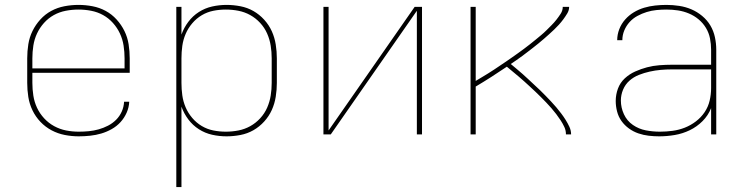

<svg xmlns="http://www.w3.org/2000/svg" viewBox="-20 -548 3040 783"><path d="M301 8Q273 8 244.5 2.5Q216 -3 190.5 -16.5Q165 -30 145 -51Q125 -72 112.5 -98Q100 -124 95.5 -152.5Q91 -181 91 -210V-310Q91 -339 95.5 -367.5Q100 -396 112.5 -421.5Q125 -447 144.5 -468.5Q164 -490 189 -503.5Q214 -517 242.5 -522.5Q271 -528 300 -528Q329 -528 357.5 -522.5Q386 -517 411 -503.5Q436 -490 455.5 -468.5Q475 -447 487.5 -421.5Q500 -396 504.5 -367.5Q509 -339 509 -310V-251H112V-210Q112 -184 116 -158Q120 -132 131 -108.5Q142 -85 160 -65.5Q178 -46 201 -33.5Q224 -21 249.5 -16Q275 -11 301 -11Q322 -11 342.5 -13Q363 -15 382.5 -20.5Q402 -26 420.5 -35.5Q439 -45 453.5 -59.5Q468 -74 476.5 -93Q485 -112 486 -133H507Q506 -110 496.5 -88.5Q487 -67 471.5 -50Q456 -33 435.5 -21.5Q415 -10 393 -3.5Q371 3 347.5 5.5Q324 8 301 8ZM112 -269H488V-310Q488 -336 484 -362Q480 -388 469 -411.5Q458 -435 440.5 -454.5Q423 -474 400.5 -486.5Q378 -499 352 -504Q326 -509 300 -509Q274 -509 248 -504Q222 -499 199.5 -486.5Q177 -474 159.5 -454.5Q142 -435 131 -411.5Q120 -388 116 -362Q112 -336 112 -310Z M699 215V-520H720V-407Q730 -435 748 -459Q766 -483 791 -499Q816 -515 845 -521.5Q874 -528 904 -528Q932 -528 960.5 -522.5Q989 -517 1013.5 -503Q1038 -489 1057.5 -467.5Q1077 -446 1088.5 -420.5Q1100 -395 1104.5 -366.5Q1109 -338 1109 -310V-210Q1109 -182 1104.5 -153.5Q1100 -125 1088.5 -99.5Q1077 -74 1057.5 -52.5Q1038 -31 1013.5 -17Q989 -3 960.5 2.5Q932 8 904 8Q874 8 845 1.5Q816 -5 791 -21Q766 -37 748 -61Q730 -85 720 -113V215ZM901 -11Q927 -11 952.5 -16Q978 -21 1000.5 -33.5Q1023 -46 1041 -65.5Q1059 -85 1069.5 -109Q1080 -133 1084 -158.5Q1088 -184 1088 -210V-310Q1088 -336 1084 -361.5Q1080 -387 1069.5 -411Q1059 -435 1041 -454.5Q1023 -474 1000.5 -486.5Q978 -499 952.5 -504Q927 -509 901 -509Q875 -509 850 -504Q825 -499 803 -486Q781 -473 764 -453Q747 -433 737 -409.5Q727 -386 723.5 -361Q720 -336 720 -310V-210Q720 -184 723.5 -159Q727 -134 737 -110.5Q747 -87 764 -67Q781 -47 803 -34Q825 -21 850 -16Q875 -11 901 -11Z M1299 0V-520H1320V-16L1671 -520H1701V0H1680V-504L1329 0Z M1899 0V-520H1920V-218Q1932 -225 1945 -233Q1958 -241 1970.5 -248.5Q1983 -256 1995.5 -264.5Q2008 -273 2020 -281Q2032 -289 2044.5 -297.5Q2057 -306 2069 -314.5Q2081 -323 2093 -331.5Q2105 -340 2117 -349Q2129 -358 2140.5 -367Q2152 -376 2163.5 -385.5Q2175 -395 2186.5 -404.5Q2198 -414 2208.5 -424.5Q2219 -435 2229.5 -445.5Q2240 -456 2249 -467.5Q2258 -479 2266.5 -492Q2275 -505 2275 -520H2301Q2301 -506 2293.5 -493.5Q2286 -481 2277.5 -469.5Q2269 -458 2259.5 -447.5Q2250 -437 2240 -427.5Q2230 -418 2219.5 -408.5Q2209 -399 2198 -389.5Q2187 -380 2176 -371Q2165 -362 2154 -353.5Q2143 -345 2132 -336.5Q2121 -328 2109.5 -319.5Q2098 -311 2086.5 -303Q2075 -295 2063 -287Q2075 -277 2087.5 -266.5Q2100 -256 2112 -245.5Q2124 -235 2135.5 -224Q2147 -213 2159 -202Q2171 -191 2182.5 -180Q2194 -169 2205 -157.5Q2216 -146 2227 -134.5Q2238 -123 2248.5 -110.5Q2259 -98 2268.5 -85.5Q2278 -73 2286.5 -59.5Q2295 -46 2302 -31Q2309 -16 2309 0H2288Q2288 -16 2281.5 -30Q2275 -44 2266.5 -57Q2258 -70 2248.5 -82.5Q2239 -95 2229 -106.5Q2219 -118 2208 -129.5Q2197 -141 2186 -152Q2175 -163 2164 -173.5Q2153 -184 2141.5 -194.5Q2130 -205 2118.5 -215.5Q2107 -226 2095 -236Q2083 -246 2071 -256Q2059 -266 2047 -276Q2016 -255 1984 -234.5Q1952 -214 1920 -195V0Z M2668 8Q2647 8 2625.5 5.5Q2604 3 2583.5 -4Q2563 -11 2545 -24Q2527 -37 2514.5 -54.5Q2502 -72 2496.5 -93.5Q2491 -115 2491 -136Q2491 -162 2500 -186.5Q2509 -211 2528 -228.5Q2547 -246 2570.5 -256.5Q2594 -267 2618.5 -273.5Q2643 -280 2669 -282Q2695 -284 2720 -284H2880V-345Q2880 -368 2875.5 -391Q2871 -414 2859 -434Q2847 -454 2829 -469Q2811 -484 2789.5 -493Q2768 -502 2745 -505.5Q2722 -509 2698 -509Q2678 -509 2657.5 -507Q2637 -505 2617.5 -499Q2598 -493 2579.5 -483Q2561 -473 2547.5 -458Q2534 -443 2526 -424Q2518 -405 2518 -384H2497Q2497 -407 2505.5 -429Q2514 -451 2529.5 -468.5Q2545 -486 2565 -498Q2585 -510 2607 -516.5Q2629 -523 2652 -525.5Q2675 -528 2698 -528Q2724 -528 2750 -524Q2776 -520 2799.5 -510Q2823 -500 2843.5 -483Q2864 -466 2877 -444Q2890 -422 2895.5 -396.5Q2901 -371 2901 -345V0H2880V-107Q2868 -77 2845 -54Q2822 -31 2793 -17Q2764 -3 2732 2.5Q2700 8 2668 8ZM2671 -11Q2697 -11 2723 -14.5Q2749 -18 2773 -27.5Q2797 -37 2818 -53Q2839 -69 2853.5 -90.5Q2868 -112 2874 -137.5Q2880 -163 2880 -189V-265H2720Q2697 -265 2674.5 -263Q2652 -261 2629.5 -256Q2607 -251 2585.5 -242.5Q2564 -234 2547 -219Q2530 -204 2521 -182.5Q2512 -161 2512 -138Q2512 -109 2524.5 -82Q2537 -55 2561 -38.5Q2585 -22 2613.5 -16.5Q2642 -11 2671 -11Z"/></svg>

Font: Zed Sans Thin Extended
Style: Regular
Weight: 100
Width: 7
Designer: Belleve Invis
Foundry: Belleve Invis
Version: Version 1.0.0; ttfautohint (v1.8.4)